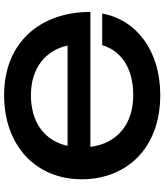

<svg xmlns="http://www.w3.org/2000/svg" viewBox="49 -854 820 959"><g transform="rotate(90 459.5 -375.0)"><path d="M455 -765C233 -765 79 -645 48 -475H206C233 -565 315 -630 455 -630C601 -630 697 -550 714 -416H40C40 -167 191 15 456 15C706 15 876 -142 876 -373C876 -590 728 -765 455 -765ZM456 -119C319 -119 232 -193 208 -302H709C683 -185 590 -119 456 -119Z"/></g></svg>

Font: Bounded Med
Style: Regular
Weight: 500
Designer: Vlad Churkin
Version: Version 3.0